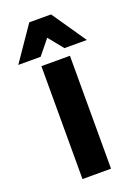

<svg xmlns="http://www.w3.org/2000/svg" viewBox="-162 -789 604 847"><g transform="rotate(-20 140.0 -365.0)"><path d="M73 -530H207V0H73ZM89 -730H191L301 -570H196L140 -639L84 -570H-21Z"/></g></svg>

Font: Golos UI VF
Style: Regular
Weight: 400
Designer: A.Korolkova, Vitaly Kuzmin
Foundry: ParaType Ltd
Version: Version 2.000